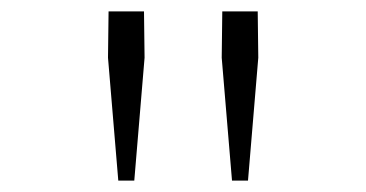

<svg xmlns="http://www.w3.org/2000/svg" viewBox="-20 -708 640 336"><path d="M187 -392 169 -607 170 -688H232L233 -607L215 -392ZM386 -392 368 -607 369 -688H431L432 -607L414 -392Z"/></svg>

Font: Source Code Pro ExtraLight
Style: Regular
Weight: 200
Monospace: yes
Designer: Paul D. Hunt, Teo Tuominen
Foundry: Adobe Systems Incorporated
Version: Version 2.030;PS 1.000;hotconv 16.6.51;makeotf.lib2.5.65220